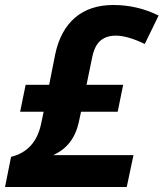

<svg xmlns="http://www.w3.org/2000/svg" viewBox="-26 -745 652 765"><path d="M425.8 -725.1C363.3 -725.1 312.3 -708.3 272.9 -674.6C233.6 -640.9 207.2 -592 193.8 -527.8L169.9 -407.2H76.2L54.2 -299.8H147.9L137.2 -249C121.6 -178.7 81.9 -135.7 18.1 -120.1L-5.9 0H479L505.9 -127H186C240.4 -151.4 274.4 -195.3 288.1 -258.8L296.9 -299.8H442.9L464.8 -407.2H318.8L341.8 -519C348.3 -549.3 359.4 -570.9 375 -583.7C390.6 -596.6 410.6 -603 435.1 -603C466.3 -603 504.9 -592 550.8 -569.8L606 -683.1C549.3 -711.1 489.3 -725.1 425.8 -725.1Z"/></svg>

Font: OpenSans
Style: Bold Italic
Weight: 700
Italic angle: -12°
Foundry: Ascender Corporation
Version: Version 1.10; ttfautohint (v1.2) -l 8 -r 50 -G 200 -x 14 -D 